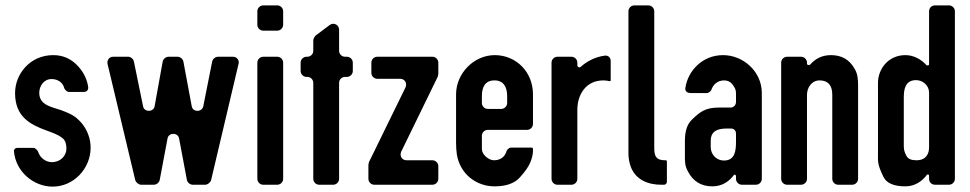

<svg xmlns="http://www.w3.org/2000/svg" viewBox="-20 -687 3607 714"><path d="M317 -138C317 -172 304 -206 282 -231C259 -257 242 -264 208 -277L177 -287C150 -296 126 -308 126 -342C126 -366 142 -393 172 -393C195 -393 214 -380 219 -359C221 -353 230 -345 236 -345H292C302 -345 309 -352 308 -363C304 -391 292 -417 271 -440C246 -468 215 -482 178 -482C91 -482 36 -411 36 -341C36 -253 92 -224 152 -202L171 -195C190 -188 205 -180 214 -172C223 -164 227 -151 227 -134C227 -108 205 -84 173 -84C150 -84 129 -100 122 -122C120 -128 111 -137 105 -137H45C36 -137 31 -131 32 -123C39 -49 104 7 176 7C254 7 317 -60 317 -138Z M697 0H743C752 0 762 -8 765 -17L867 -449C871 -463 861 -476 846 -476H791C781 -476 771 -468 769 -458L736 -292C731 -269 697 -269 693 -292L662 -458C660 -468 650 -476 640 -476H607C597 -476 587 -468 585 -458L555 -292C551 -269 516 -269 512 -292L478 -458C476 -468 466 -476 457 -476H401C386 -476 377 -463 380 -449L483 -17C486 -8 496 0 505 0H552C562 0 572 -8 574 -18L603 -172C607 -195 642 -195 646 -172L675 -18C677 -8 687 0 697 0Z M959 0H1011C1023 0 1033 -10 1033 -22V-454C1033 -466 1023 -476 1011 -476H959C947 -476 937 -466 937 -454V-22C937 -10 947 0 959 0ZM959 -573H1011C1023 -573 1033 -583 1033 -595V-645C1033 -657 1023 -667 1011 -667H959C947 -667 937 -657 937 -645V-595C937 -583 947 -573 959 -573Z M1167 0H1219C1231 0 1241 -10 1241 -22V-379C1241 -391 1251 -401 1263 -401H1270C1282 -401 1292 -411 1292 -423V-454C1292 -466 1282 -476 1270 -476H1263C1251 -476 1241 -486 1241 -498V-576C1241 -595 1221 -605 1206 -594L1154 -555C1150 -552 1145 -542 1145 -537V-498C1145 -486 1135 -476 1123 -476H1120C1108 -476 1098 -466 1098 -454V-423C1098 -411 1108 -401 1120 -401H1123C1135 -401 1145 -391 1145 -379V-22C1145 -10 1155 0 1167 0Z M1372 0H1588C1600 0 1610 -10 1610 -22V-69C1610 -81 1600 -91 1588 -91H1492C1475 -91 1465 -107 1472 -123L1608 -402C1608 -404 1610 -411 1610 -412V-454C1610 -466 1600 -476 1588 -476H1383C1371 -476 1361 -466 1361 -454V-416C1361 -404 1371 -394 1383 -394H1468C1485 -394 1495 -378 1488 -362L1352 -84C1352 -82 1350 -75 1350 -74V-22C1350 -10 1360 0 1372 0Z M1676 -336V-155C1676 -141 1677 -126 1679 -112C1691 -40 1751 6 1819 6C1862 6 1893 -5 1913 -27C1933 -49 1946 -68 1952 -83C1958 -98 1962 -112 1962 -127V-133C1962 -136 1960 -138 1957 -138H1879C1874 -138 1866 -131 1864 -126C1859 -107 1844 -91 1817 -91C1797 -91 1772 -112 1772 -133V-182C1772 -194 1782 -204 1794 -204H1940C1952 -204 1962 -214 1962 -226V-336C1962 -421 1898 -482 1820 -482C1742 -482 1676 -414 1676 -336ZM1819 -388C1853 -388 1866 -363 1866 -329V-304C1866 -292 1856 -282 1844 -282H1794C1782 -282 1772 -292 1772 -304V-329C1772 -362 1783 -388 1819 -388Z M2251 -388V-460C2251 -474 2241 -482 2228 -480C2192 -475 2161 -458 2139 -438C2135 -434 2127 -438 2127 -444V-454C2127 -466 2117 -476 2105 -476H2053C2041 -476 2031 -466 2031 -454V-22C2031 -10 2041 0 2053 0H2105C2117 0 2127 -10 2127 -22V-279C2127 -333 2157 -388 2224 -388C2232 -388 2240 -387 2247 -385C2249 -385 2251 -386 2251 -388Z M2391 -667H2339C2327 -667 2317 -657 2317 -645V-118C2317 -99 2320 -82 2326 -66C2344 -19 2389 0 2439 0H2450C2455 0 2460 -5 2460 -11V-88C2460 -89 2458 -91 2457 -91H2453C2420 -91 2413 -106 2413 -137V-645C2413 -657 2403 -667 2391 -667Z M2717 -32V-22C2717 -10 2727 0 2739 0H2791C2803 0 2813 -10 2813 -22V-341C2813 -422 2743 -482 2669 -482C2592 -482 2539 -424 2529 -362C2526 -348 2535 -341 2549 -341H2610C2615 -341 2623 -348 2625 -352C2631 -371 2647 -388 2673 -388C2686 -388 2696 -383 2703 -374C2718 -355 2717 -348 2717 -328V-308C2717 -296 2708 -287 2697 -287H2653C2603 -287 2583 -271 2553 -242C2535 -225 2527 -198 2527 -163V-109C2527 -90 2526 -71 2538 -50C2557 -13 2587 6 2629 6C2667 6 2693 -14 2709 -36C2712 -39 2717 -37 2717 -32ZM2681 -209H2699C2709 -209 2717 -201 2717 -191V-163C2717 -129 2715 -90 2672 -90C2645 -90 2623 -112 2623 -140V-164C2623 -195 2643 -209 2681 -209Z M3157 -433C3138 -466 3109 -482 3070 -482C3039 -482 3013 -470 2993 -447C2989 -443 2981 -445 2981 -450V-454C2981 -466 2971 -476 2959 -476H2907C2895 -476 2885 -466 2885 -454V-22C2885 -10 2895 0 2907 0H2959C2971 0 2981 -10 2981 -22V-335C2981 -359 2997 -388 3028 -388C3059 -388 3075 -370 3075 -335V-22C3075 -10 3085 0 3097 0H3149C3161 0 3171 -10 3171 -22V-370C3171 -388 3170 -414 3157 -433Z M3347 -482C3283 -482 3245 -430 3245 -379V-122C3245 -84 3242 -78 3265 -30C3276 -6 3304 6 3347 6C3384 6 3411 -15 3427 -37C3429 -40 3435 -38 3435 -34V-22C3435 -10 3444 0 3457 0H3509C3521 0 3531 -10 3531 -22V-645C3531 -657 3521 -667 3509 -667H3457C3444 -667 3435 -657 3435 -645V-448C3435 -443 3427 -442 3424 -446C3405 -467 3377 -482 3347 -482ZM3435 -344V-139C3435 -114 3423 -91 3388 -91C3369 -91 3357 -96 3351 -107C3340 -127 3341 -138 3341 -153V-324C3341 -355 3346 -389 3387 -389C3410 -389 3434 -371 3435 -344Z"/></svg>

Font: DIN Rundschrift
Style: Eng
Weight: 400
Width: 3
Version: Version 1.027